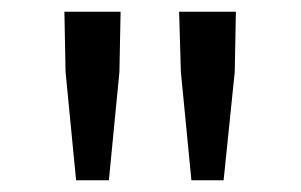

<svg xmlns="http://www.w3.org/2000/svg" viewBox="-20 -791 515 328"><path d="M92 -668 90 -771H186L184 -668L166 -483H110ZM289 -668 286 -771H383L381 -668L362 -483H307Z"/></svg>

Font: SpoqaHanSans-Regular
Style: Regular
Weight: 400
Designer: [Spoqa Han Sans] Dong-huui Kim \uAE40 \uB3D9 \uD718  Younghwa Kang \uAC15 \uC601 \uD654  [Noto Sans] Ryoko NISHIZUKA \u8
Foundry: Spoqa (http://www.spoqa-han-sans.com)
Version: Version 2.000